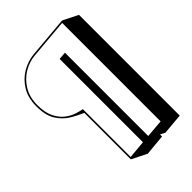

<svg xmlns="http://www.w3.org/2000/svg" viewBox="-275 -930 1198 1198"><g transform="rotate(-45 324.0 -331.0)"><path d="M437 121V139L298 152L198 102V-308Q178 -317 157 -327.5Q136 -338 113 -352Q74 -376 44.5 -421.5Q15 -467 15 -549Q15 -622 46.5 -674Q78 -726 128.5 -755.5Q179 -785 234 -790L507 -814L607 -764V125L468 137ZM235 -780Q182 -776 134 -747.5Q86 -719 55.5 -669Q25 -619 25 -549Q25 -483 46 -441Q67 -399 97.5 -376Q128 -353 158.5 -343.5Q189 -334 208 -331V91L327 80V-655L378 -659V76L497 66V-803Z"/></g></svg>

Font: Rampart One
Style: Regular
Weight: 400
Designer: Fontworks Inc.
Foundry: Fontworks Inc.
Version: Version 1.100